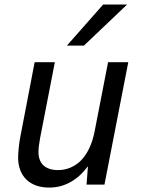

<svg xmlns="http://www.w3.org/2000/svg" viewBox="-20 -825 642 858"><path d="M278.8 -621.1H355L547.9 -804.7H440.9ZM199.7 13.2C232.9 13.2 263.7 5.9 293.9 -10.7C322.8 -26.4 349.1 -50.3 373 -82L366.7 0H446.8L553.2 -546.9H462.9L402.8 -237.8C392.6 -185.5 373 -140.6 343.8 -109.9C314.9 -79.6 277.3 -64.9 238.8 -64.9C212.4 -64.9 189.9 -71.8 174.8 -85.4C158.7 -100.1 151.9 -121.6 151.9 -145.5C151.9 -151.9 152.3 -162.1 153.8 -173.3C154.8 -180.7 157.7 -199.7 159.2 -208L225.1 -546.9H134.8L69.8 -208C66.9 -191.9 65.4 -181.6 63.5 -162.1C62 -147 61 -132.8 61 -121.1C61 -81.5 72.8 -46.9 98.1 -22.5C123 1.5 157.7 13.2 199.7 13.2Z"/></svg>

Font: Hack
Style: Oblique
Weight: 400
Italic angle: -12°
Monospace: yes
Designer: Christopher Simpkins
Foundry: Christopher Simpkins
Version: Version 2.010